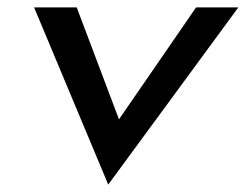

<svg xmlns="http://www.w3.org/2000/svg" viewBox="-20 -471 663 518"><path d="M272 27 623 -451H509L301 -149L187 -451H72Z"/></svg>

Font: Charger Pro
Style: BlkObl
Weight: 900
Designer: Jasper
Foundry: Cannot Into Space Fonts
Version: Version 1.09